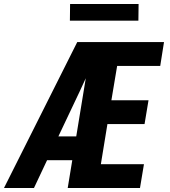

<svg xmlns="http://www.w3.org/2000/svg" viewBox="-34 -947 854 967"><path d="M-14 0 355 -735H792L773 -615H556L527 -442H714L694 -322H507L474 -120H691L671 0H307L330 -140H203L137 0ZM260 -260H350L398 -553Q391 -537 383.5 -521.5Q376 -506 369 -490ZM318 -843 319 -927H664L663 -843Z"/></svg>

Font: Iosevka Aile Heavy Oblique
Style: Regular
Weight: 900
Italic angle: -9°
Designer: Belleve Invis
Foundry: Belleve Invis
Version: Version 31.1.0; ttfautohint (v1.8.4)